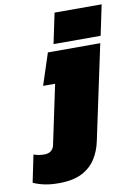

<svg xmlns="http://www.w3.org/2000/svg" viewBox="-198 -743 733 1040"><g transform="rotate(-10 168.0 -223.0)"><path d="M142 -513 177 -680H436L401 -513ZM40 234Q-5 234 -38 227Q-71 220 -100 207L-69 57Q-42 67 -11 67Q34 67 44 27L113 -300H47L104 -474H392L282 43Q271 98 243.5 141Q216 184 167 209Q118 234 40 234Z"/></g></svg>

Font: Kanit Black
Style: Italic
Weight: 900
Italic angle: -12°
Designer: Katatrad Team
Foundry: CadsonDemak
Version: Version 2.000; ttfautohint (v1.8.3)